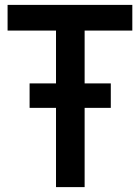

<svg xmlns="http://www.w3.org/2000/svg" viewBox="-20 -765 572 785"><path d="M209 0H326V-324H433V-424H326V-640H521V-745H11V-640H209V-424H101V-324H209Z"/></svg>

Font: Mluvka SemiBold
Style: Regular
Weight: 600
Designer: Modified by Jiří Krblich, Original typeface by Gumpita Rahayu
Foundry: Gumpita Rahayu & Jiří Krblich
Version: Version 2.000;Glyphs 3.1.1 (3134)